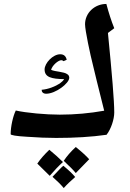

<svg xmlns="http://www.w3.org/2000/svg" viewBox="-20 -835 658 973"><path d="M264 -136C358 -136 443 -141 520 -152C543 -181 559 -231 559 -265C559 -322 548 -456 527 -668L559 -692C544 -729 531 -770 519 -815C459 -815 411 -769 411 -712C411 -682 437 -559 452 -501C458 -474 476 -402 508 -274C435 -261 360 -254 283 -254C212 -254 112 -263 60 -275C46 -247 34 -194 34 -155C34 -150 62 -145 116 -142C171 -138 220 -136 264 -136ZM214 -360C262 -360 331 -413 331 -441C331 -448 328 -455 321 -459C304 -472 261 -471 239 -481C244 -503 275 -530 291 -530C295 -530 299 -528 302 -525L318 -532C314 -551 303 -560 285 -560C248 -560 206 -515 206 -483C206 -443 242 -435 305 -434C301 -427 294 -420 283 -412C260 -397 226 -383 191 -380C191 -369 198 -360 214 -360ZM364 -90C339 -67 319 -44 303 -20C332 7 353 28 364 42C387 19 410 -5 432 -28C418 -44 395 -65 364 -90ZM230 -76C207 -54 186 -31 169 -6C190 15 211 35 232 56C256 28 278 5 299 -14C280 -33 257 -54 230 -76ZM301 5C292 12 274 31 246 61C270 82 289 101 303 118C319 100 339 81 361 62C348 46 328 27 301 5Z"/></svg>

Font: Noto Naskh Arabic UI
Style: Bold
Weight: 700
Designer: Monotype Design Team, David Williams, Mohamad Dakak and Nizar Qandah
Foundry: Monotype Imaging Inc.
Version: Version 2.016